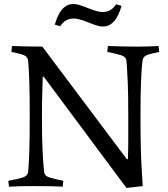

<svg xmlns="http://www.w3.org/2000/svg" viewBox="-20 -914 825 943"><path d="M603 -132H608Q610 -174 610 -228Q610 -282 610 -342Q610 -450 607.5 -509.5Q605 -569 603 -592.5Q601 -616 601 -616Q599 -635 575.5 -642.5Q552 -650 507 -659L510 -688Q542 -687 578.5 -686Q615 -685 652 -685Q677 -685 693 -685.5Q709 -686 723.5 -686.5Q738 -687 759 -688L762 -659Q717 -650 699.5 -642.5Q682 -635 680 -616Q680 -616 677.5 -592.5Q675 -569 672.5 -509.5Q670 -450 670 -342Q670 -181 675.5 -90.5Q681 0 681 0L601 9L195 -537H190Q189 -504 187.5 -455Q186 -406 186 -342Q186 -234 189 -175Q192 -116 194.5 -92.5Q197 -69 197 -69Q199 -50 222.5 -42.5Q246 -35 291 -26L288 3Q257 1 220.5 0.5Q184 0 146 0Q109 0 82.5 0.5Q56 1 24 3L21 -26Q66 -34 91 -42Q116 -50 118 -69Q118 -69 120 -92.5Q122 -116 124 -175Q126 -234 126 -342Q126 -450 124 -509.5Q122 -569 120 -592.5Q118 -616 118 -616Q116 -635 98.5 -642.5Q81 -650 36 -659L39 -688Q71 -687 111 -686Q151 -685 188 -685ZM551 -893 577 -885Q562 -835 543 -812.5Q524 -790 502.5 -785.5Q481 -781 458 -788Q435 -795 411 -805Q387 -815 363.5 -820.5Q340 -826 317.5 -819.5Q295 -813 275 -785L249 -793Q264 -843 283 -865.5Q302 -888 323.5 -892.5Q345 -897 368 -890Q391 -883 415 -873Q439 -863 462.5 -857.5Q486 -852 508.5 -858.5Q531 -865 551 -893Z"/></svg>

Font: Average
Style: Regular
Weight: 400
Designer: Eduardo Tunni
Foundry: Eduardo Rodriguez Tunni
Version: Version 1.003; ttfautohint (v1.8.4.7-5d5b)